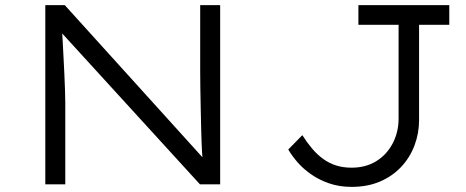

<svg xmlns="http://www.w3.org/2000/svg" viewBox="-20 -720 1822 750"><path d="M157 0V-700H233L784 -91L774 -73Q771 -93 769 -130Q767 -167 766 -211Q765 -255 764 -299.5Q763 -344 762.5 -382Q762 -420 762 -443V-700H840V0H761L215 -598L221 -619Q223 -597 224.5 -565.5Q226 -534 228 -499Q230 -464 231.5 -429.5Q233 -395 234 -366Q235 -337 235 -318V0ZM1353 10Q1305 10 1265 -4Q1225 -18 1194 -40Q1163 -62 1141.5 -87Q1120 -112 1106 -136L1161 -192Q1178 -165 1198 -141Q1218 -117 1242 -99.5Q1266 -82 1293.5 -73.5Q1321 -65 1353 -65Q1409 -65 1450 -90.5Q1491 -116 1514 -160Q1537 -204 1537 -257V-623H1380V-700H1735V-623H1617V-251Q1617 -199 1599 -151.5Q1581 -104 1546.5 -67.5Q1512 -31 1463.5 -10.5Q1415 10 1353 10Z"/></svg>

Font: Lexend Mega Light
Style: Regular
Weight: 300
Version: Version 1.007